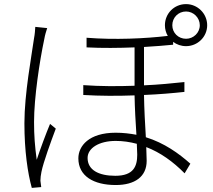

<svg xmlns="http://www.w3.org/2000/svg" viewBox="-20 -872 1040 936"><path d="M210 -735 152 -741C151 -725 150 -706 146 -686C134 -600 99 -415 99 -271C99 -136 115 -29 135 44L181 40C180 32 178 19 177 9C177 -3 179 -20 182 -34C191 -80 229 -184 252 -245L224 -268C205 -223 176 -145 159 -93C150 -159 146 -211 146 -277C146 -396 173 -574 196 -682C199 -700 205 -720 210 -735ZM820 -749C820 -786 849 -816 887 -816C923 -816 954 -786 954 -749C954 -712 923 -683 887 -683C849 -683 820 -712 820 -749ZM647 -171 649 -118C649 -61 631 -15 542 -15C460 -15 407 -44 407 -102C407 -150 463 -185 544 -185C579 -185 613 -180 647 -171ZM784 -749C784 -730 789 -712 798 -697C688 -684 539 -677 402 -688V-641C479 -637 560 -638 636 -641V-454C555 -451 469 -451 386 -457V-409C468 -404 554 -404 636 -407C637 -347 641 -274 645 -215C613 -221 580 -225 544 -225C413 -225 362 -160 362 -100C362 -14 436 30 544 30C638 30 695 -11 695 -88L693 -155C761 -129 824 -84 880 -27L908 -74C852 -124 781 -175 691 -203C687 -267 683 -342 682 -409C756 -412 824 -418 879 -424V-472C821 -466 754 -459 682 -456V-643C735 -646 783 -650 824 -654V-668C841 -655 863 -647 887 -647C943 -647 990 -692 990 -749C990 -806 943 -852 887 -852C829 -852 784 -806 784 -749Z"/></svg>

Font: GenYoGothic2 TW L
Style: Regular
Weight: 300
Version: Version 2.100;PS 2.1;hotconv 16.6.51;makeotf.lib2.5.65220 DE